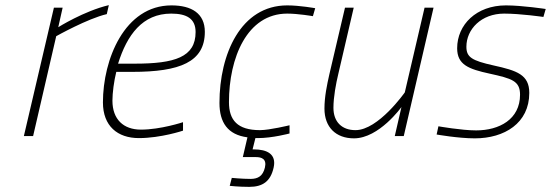

<svg xmlns="http://www.w3.org/2000/svg" viewBox="-20 -530 2146 748"><path d="M109 0 199 -389C199 -389 322 -458 396 -475L404 -510C307 -487 207 -424 207 -424L224 -500H190L73 0Z M440 -282C475 -394 535 -477 647 -477C708 -477 742 -457 742 -405C742 -307 660 -282 505 -282H440ZM529 -25C461 -25 418 -65 418 -138C418 -168 424 -214 433 -250H496C680 -250 778 -288 778 -406C778 -478 726 -509 648 -509C465 -509 381 -298 381 -131C381 -39 438 8 521 8C607 8 693 -21 693 -21V-54C693 -54 606 -25 529 -25Z M1099 -509C918 -509 835 -319 835 -129C835 -53 867 -5 944 5L926 82H977C999 82 1020 89 1012 123C1004 156 985 167 956 167C924 167 883 163 883 163L875 194C875 194 909 198 951 198C1003 198 1034 177 1046 123C1058 70 1020 52 969 52H964L975 8H985C1041 8 1108 -10 1108 -10V-42C1108 -42 1030 -23 993 -23C905 -23 872 -62 872 -132C872 -304 942 -477 1099 -477C1142 -477 1199 -467 1199 -467L1208 -498C1208 -498 1148 -509 1099 -509Z M1557 -170C1557 -170 1454 -23 1365 -23C1311 -23 1279 -56 1279 -110C1279 -152 1289 -205 1298 -242L1358 -500H1324L1263 -240C1254 -200 1244 -153 1244 -107C1244 -35 1288 9 1359 9C1457 9 1544 -113 1544 -113L1518 0H1553L1669 -500H1634Z M2106 -495C2106 -495 2014 -509 1951 -509C1836 -509 1761 -434 1761 -342C1761 -278 1805 -261 1888 -243C1974 -224 2006 -215 2006 -161C2006 -65 1925 -22 1835 -22C1778 -22 1688 -38 1688 -38L1681 -6C1681 -6 1765 9 1830 9C1945 9 2042 -50 2042 -168C2042 -239 1994 -255 1903 -275C1818 -294 1797 -307 1797 -348C1797 -416 1855 -477 1944 -477C2008 -477 2097 -464 2097 -464L2106 -495Z"/></svg>

Font: RazerF5 Thin
Style: Italic
Weight: 250
Foundry: Razer Inc.
Version: Version 2